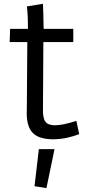

<svg xmlns="http://www.w3.org/2000/svg" viewBox="-20 -715 457 999"><path d="M119.6 -147C113.3 -25.9 162.6 7.8 253.4 9.8C307.1 9.8 353.5 -2.4 392.1 -17.1L377.4 -85.9C339.8 -74.7 242.7 -43 215.8 -82.5C205.6 -97.2 202.6 -119.6 203.6 -152.3L205.6 -496.1H361.3V-564.9H207C207 -606 203.6 -695.3 203.6 -695.3L119.6 -681.6C119.6 -681.6 125.5 -654.3 125.5 -564.9H32.7L30.3 -496.1H122.1ZM182.1 61 159.7 253.9 221.7 263.7 263.7 61Z"/></svg>

Font: Duru Sans
Style: Regular
Weight: 400
Designer: Onur Yazıcıgil
Foundry: Onur Yazıcıgil
Version: Version 1.002